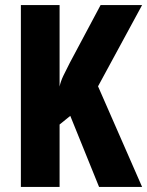

<svg xmlns="http://www.w3.org/2000/svg" viewBox="-20 -734 578 754"><path d="M538 0H369L256 -279L214 -245V0H62V-714H214V-394Q218 -414 229 -437Q240 -460 254 -487L375 -714H538L365 -395Z"/></svg>

Font: Noto Sans ExtraCondensed ExtraBold
Style: Regular
Weight: 800
Width: 2
Designer: Monotype Design Team
Foundry: Monotype Imaging Inc.
Version: Version 2.013; ttfautohint (v1.8.4.7-5d5b)